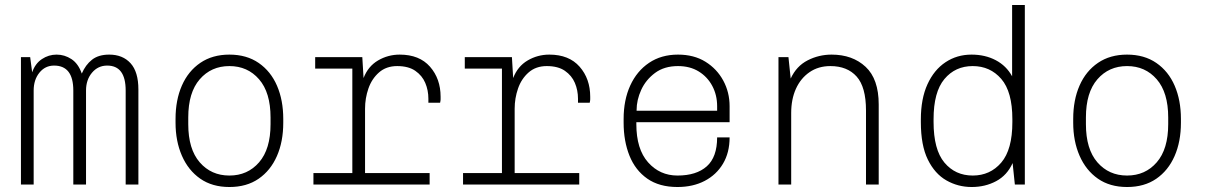

<svg xmlns="http://www.w3.org/2000/svg" viewBox="-20 -740 4840 770"><path d="M64 0V-511H101L109 -450Q121 -485 148 -503Q175 -521 207 -521Q239 -521 266.5 -503Q294 -485 308 -445Q323 -480 349 -500.5Q375 -521 418 -521Q472 -521 503.5 -486.5Q535 -452 535 -381V0H484V-377Q484 -477 410 -477Q373 -477 349 -448.5Q325 -420 325 -377V0H274V-377Q274 -477 197 -477Q161 -477 138 -448.5Q115 -420 115 -377V0Z M900 10Q831 10 783 -23.5Q735 -57 709.5 -115.5Q684 -174 684 -248V-263Q684 -339 709.5 -397Q735 -455 783.5 -488Q832 -521 900 -521Q969 -521 1017.5 -487.5Q1066 -454 1091 -396Q1116 -338 1116 -263V-248Q1116 -172 1090.5 -114Q1065 -56 1017 -23Q969 10 900 10ZM900 -36Q973 -36 1019 -89Q1065 -142 1065 -242V-269Q1065 -369 1019 -422Q973 -475 900 -475Q827 -475 781 -422Q735 -369 735 -269V-242Q735 -142 781 -89Q827 -36 900 -36Z M1393 0V-465H1244V-511H1433L1438 -427Q1456 -474 1496 -497.5Q1536 -521 1583 -521Q1662 -521 1704.5 -472.5Q1747 -424 1747 -352Q1747 -346 1747 -341.5Q1747 -337 1745 -328H1698V-344Q1698 -378 1685.5 -407.5Q1673 -437 1645.5 -456Q1618 -475 1573 -475Q1529 -475 1500 -449.5Q1471 -424 1457.5 -385Q1444 -346 1444 -304V0ZM1237 0V-46H1703V0Z M1993 0V-465H1844V-511H2033L2038 -427Q2056 -474 2096 -497.5Q2136 -521 2183 -521Q2262 -521 2304.5 -472.5Q2347 -424 2347 -352Q2347 -346 2347 -341.5Q2347 -337 2345 -328H2298V-344Q2298 -378 2285.5 -407.5Q2273 -437 2245.5 -456Q2218 -475 2173 -475Q2129 -475 2100 -449.5Q2071 -424 2057.5 -385Q2044 -346 2044 -304V0ZM1837 0V-46H2303V0Z M2697 10Q2624 10 2576 -23.5Q2528 -57 2504.5 -115.5Q2481 -174 2481 -248V-263Q2481 -339 2507.5 -397Q2534 -455 2583 -488Q2632 -521 2699 -521Q2763 -521 2809 -492.5Q2855 -464 2880.5 -417Q2906 -370 2906 -314V-250H2532V-242Q2532 -142 2579 -89Q2626 -36 2697 -36Q2773 -36 2814.5 -73Q2856 -110 2856 -189H2906Q2906 -128 2879.5 -83.5Q2853 -39 2806 -14.5Q2759 10 2697 10ZM2533 -296H2856V-314Q2856 -359 2836.5 -395.5Q2817 -432 2782 -453.5Q2747 -475 2699 -475Q2644 -475 2607 -447.5Q2570 -420 2551.5 -379.5Q2533 -339 2533 -298Z M3102 0V-511H3142L3151 -425Q3174 -475 3219 -498Q3264 -521 3315 -521Q3399 -521 3451.5 -472Q3504 -423 3504 -321V0H3453V-297Q3453 -391 3415.5 -433Q3378 -475 3310 -475Q3262 -475 3226.5 -450.5Q3191 -426 3172 -384Q3153 -342 3153 -287V0Z M3877 10Q3822 10 3775.5 -16.5Q3729 -43 3701 -100Q3673 -157 3673 -250V-261Q3673 -344 3699.5 -402Q3726 -460 3772 -490.5Q3818 -521 3876 -521Q3931 -521 3973.5 -498.5Q4016 -476 4039 -434V-720H4090V0H4050L4041 -86Q4019 -37 3975 -13.5Q3931 10 3877 10ZM3881 -36Q3951 -36 3995.5 -88Q4040 -140 4040 -250V-262Q4040 -372 3995.5 -423.5Q3951 -475 3881 -475Q3811 -475 3767.5 -423Q3724 -371 3724 -262V-251Q3724 -140 3767.5 -88Q3811 -36 3881 -36Z M4500 10Q4431 10 4383 -23.5Q4335 -57 4309.5 -115.5Q4284 -174 4284 -248V-263Q4284 -339 4309.5 -397Q4335 -455 4383.5 -488Q4432 -521 4500 -521Q4569 -521 4617.5 -487.5Q4666 -454 4691 -396Q4716 -338 4716 -263V-248Q4716 -172 4690.5 -114Q4665 -56 4617 -23Q4569 10 4500 10ZM4500 -36Q4573 -36 4619 -89Q4665 -142 4665 -242V-269Q4665 -369 4619 -422Q4573 -475 4500 -475Q4427 -475 4381 -422Q4335 -369 4335 -269V-242Q4335 -142 4381 -89Q4427 -36 4500 -36Z"/></svg>

Font: Chivo Mono Thin
Style: Regular
Weight: 250
Designer: Hector Gatti
Foundry: Omnibus-Type
Version: Version 1.008